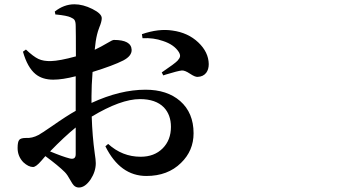

<svg xmlns="http://www.w3.org/2000/svg" viewBox="-20 -793 1540 878"><path d="M340.8 64.5Q327.1 64.5 317.4 54.7Q311.5 48.8 301.8 31.2Q288.1 5.9 276.4 -5.9Q246.1 -36.1 187.5 -79.1Q180.7 -71.3 168.9 -57.6Q144.5 -29.3 130.9 -29.3Q110.4 -29.3 86.9 -50.8Q60.5 -78.1 60.5 -116.2Q60.5 -144.5 67.9 -153.3Q75.2 -162.1 97.7 -162.1Q127 -160.2 156.2 -175.8Q168.9 -182.6 215.8 -214.8Q287.1 -264.6 326.2 -286.1V-363.3V-444.3Q265.6 -428.7 223.6 -428.7Q173.8 -428.7 142.6 -454.1Q105.5 -484.4 85 -556.6L98.6 -566.4Q132.8 -534.2 155.8 -523.4Q178.7 -512.7 212.9 -513.7Q252 -514.6 327.1 -535.2Q327.1 -649.4 326.2 -673.8Q326.2 -694.3 320.3 -702.1Q316.4 -708 302.7 -713.9Q286.1 -721.7 237.3 -726.6Q234.4 -726.6 233.4 -726.6L230.5 -740.2Q272.5 -773.4 320.3 -773.4Q359.4 -773.4 402.3 -752Q445.3 -730.5 445.3 -710Q445.3 -694.3 434.6 -668.9Q426.8 -648.4 423.8 -634.8Q417 -607.4 413.1 -565.4Q440.4 -578.1 473.6 -597.7Q494.1 -610.4 501 -610.4Q580.1 -610.4 582 -565.4Q583 -537.1 543.9 -516.6Q498 -493.2 403.3 -463.9Q398.4 -400.4 398.4 -352.5V-322.3Q529.3 -382.8 645.5 -382.8Q744.1 -382.8 803.7 -331.1Q865.2 -277.3 865.2 -183.6Q865.2 -103.5 807.6 -47.9Q747.1 11.7 649.4 11.7Q529.3 11.7 461.9 -124L474.6 -134.8Q539.1 -76.2 623 -76.2Q685.5 -76.2 723.6 -114.3Q761.7 -152.3 761.7 -212.9Q761.7 -267.6 729.5 -301.8Q692.4 -339.8 620.1 -339.8Q532.2 -339.8 399.4 -259.8Q402.3 -169.9 413.1 -92.8Q418 -61.5 418 -46.9Q418 -8.8 394.5 27.3Q369.1 64.5 340.8 64.5ZM326.2 -87.9V-210Q274.4 -168 209 -100.6Q267.6 -76.2 298.8 -68.4Q326.2 -61.5 326.2 -87.9ZM848.6 -456.1Q825.2 -471.7 811.5 -470.7Q793 -468.8 738.3 -452.1Q730.5 -449.2 726.6 -448.2L719.7 -461.9Q780.3 -502.9 792 -515.6Q801.8 -526.4 803.2 -534.7Q804.7 -543 797.9 -554.7Q776.4 -588.9 725.6 -605.5Q681.6 -621.1 631.8 -618.2L628.9 -636.7Q705.1 -663.1 768.6 -653.3Q839.8 -643.6 886.7 -599.1Q933.6 -554.7 934.6 -500Q934.6 -475.6 922.9 -460Q909.2 -442.4 883.8 -441.4Q872.1 -440.4 848.6 -456.1Z"/></svg>

Font: Bpmf GenYo Min B
Style: B
Weight: 700
Foundry: But Ko
Version: Version 1.320